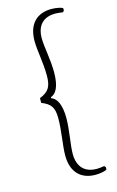

<svg xmlns="http://www.w3.org/2000/svg" viewBox="-137 -800 627 1027"><g transform="rotate(-15 176.0 -287.0)"><path d="M259 172C288 172 314 165 320 161C324 157 324 142 313 139C301 141 285 143 273 143C209 143 169 106 169 32C169 -16 186 -96 186 -162C186 -238 164 -276 135 -285V-291C162 -300 186 -332 186 -416C186 -487 169 -560 169 -608C169 -681 209 -717 273 -717C285 -717 301 -715 313 -713C324 -716 324 -732 320 -735C314 -739 288 -746 259 -746C184 -746 128 -703 128 -603C128 -550 144 -482 144 -408C144 -350 130 -322 77 -301V-275C126 -255 144 -234 144 -172C144 -101 128 -24 128 30C128 129 184 172 259 172Z"/></g></svg>

Font: Arima Koshi ExtraLight
Style: Regular
Weight: 275
Designer: Joana Correia and Natanael Gama
Foundry: NDISCOVER
Version: Version 1.019;PS 001.019;hotconv 1.0.88;makeotf.lib2.5.64775